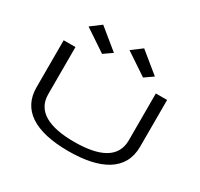

<svg xmlns="http://www.w3.org/2000/svg" viewBox="-175 -1068 1350 1299"><g transform="rotate(30 500.0 -418.5)"><path d="M371 -673 437 -719 279 -848 199 -788ZM691 -673 757 -719 599 -848 519 -788ZM502 11C748 11 908 -70 908 -258V-623H820V-257C820 -122 704 -63 504 -63C306 -63 192 -123 192 -254V-623H100V-255C100 -82 236 11 502 11Z"/></g></svg>

Font: Inconsolata UltraExpanded
Style: Regular
Weight: 400
Width: 9
Monospace: yes
Designer: Raph Levien, Cyreal, Brenton Simpson
Foundry: Raph Levien, Cyreal, Google
Version: Version 3.100